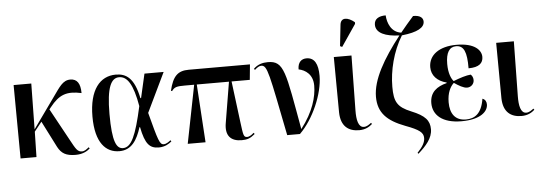

<svg xmlns="http://www.w3.org/2000/svg" viewBox="-59 -992 3933 1396"><g transform="rotate(-5 1907.5 -294.0)"><path d="M58 0H174L178 -185L232 -253L330 -60C356 -12 389 9 460 9C515 9 548 -13 565 -29L558 -38C544 -26 527 -12 508 -12C475 -12 464 -33 426 -103L298 -337L310 -352C378 -438 434 -458 541 -435C541 -505 517 -540 468 -540C412 -540 387 -494 333 -419L178 -202L183 -536H54Z M779 10C868 10 910 -59 939 -151H943C968 -24 1001 8 1067 8C1112 8 1142 -12 1161 -28L1155 -37C1142 -26 1121 -12 1105 -12C1074 -12 1065 -44 1011 -249L1149 -536H1009L969 -361H964C934 -510 876 -547 800 -547C685 -547 605 -453 605 -257C605 -65 681 10 779 10ZM807 -10C760 -10 730 -60 730 -265C730 -462 765 -526 823 -526C881 -526 923 -467 951 -304C904 -91 868 -10 807 -10Z M1278 0H1408L1381 -424H1616L1567 -129C1550 -35 1592 8 1672 8C1713 8 1736 -1 1769 -29L1762 -38C1743 -20 1725 -12 1713 -12C1686 -12 1685 -31 1673 -123L1635 -424H1768L1779 -536H1332C1252 -536 1215 -500 1190 -395L1198 -392C1218 -420 1235 -424 1294 -424H1362Z M2004 0H2097C2198 -99 2276 -279 2276 -409C2276 -496 2250 -544 2192 -544C2156 -544 2128 -522 2128 -469C2177 -459 2231 -424 2231 -342C2231 -260 2201 -152 2110 -35C2034 -456 2029 -541 1910 -541C1873 -541 1835 -532 1805 -501L1812 -493C1832 -512 1847 -519 1860 -519C1905 -519 1913 -456 2004 0Z M2458 -604 2566 -763V-775C2518 -815 2466 -821 2460 -766L2443 -611ZM2529 10C2576 10 2605 -9 2625 -27L2619 -36C2604 -25 2587 -11 2565 -11C2524 -11 2513 -68 2514 -135L2520 -536H2391L2394 -131C2396 -30 2451 10 2529 10Z M2943 218C3000 167 3049 114 3049 48C3049 -15 3017 -53 2918 -93C2817 -134 2796 -175 2796 -283C2796 -400 2829 -538 2898 -650C3014 -662 3064 -693 3064 -736C3064 -760 3047 -784 2991 -783C2957 -745 2925 -707 2895 -670C2821 -680 2796 -751 2793 -805C2744 -805 2709 -787 2709 -744C2709 -682 2780 -654 2880 -651C2755 -491 2671 -346 2671 -221C2671 -105 2734 -42 2866 8C2966 45 2994 68 2994 107C2994 137 2979 167 2937 211Z M3276 10C3417 10 3470 -46 3470 -96C3470 -115 3462 -133 3441 -140C3424 -30 3371 0 3309 0C3230 0 3194 -53 3194 -135C3194 -204 3217 -248 3244 -273C3276 -251 3312 -230 3337 -230C3366 -230 3389 -252 3389 -281C3389 -300 3381 -314 3371 -322C3340 -320 3292 -305 3244 -286C3227 -305 3208 -345 3208 -414C3208 -496 3234 -537 3283 -537C3340 -537 3361 -488 3360 -369C3438 -369 3467 -399 3467 -443C3467 -492 3420 -547 3287 -547C3161 -547 3083 -490 3083 -401C3083 -341 3124 -297 3192 -280V-276C3120 -258 3068 -220 3068 -140C3068 -54 3135 10 3276 10Z M3714 10C3761 10 3790 -9 3810 -27L3804 -36C3789 -25 3772 -11 3750 -11C3709 -11 3698 -68 3699 -135L3705 -536H3576L3579 -131C3581 -30 3636 10 3714 10Z"/></g></svg>

Font: Noto Serif Display SemiCondensed SemiBold
Style: Regular
Weight: 600
Width: 4
Designer: Monotype Design Team
Foundry: Monotype Imaging Inc.
Version: Version 2.009